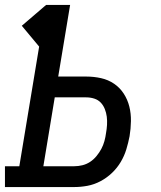

<svg xmlns="http://www.w3.org/2000/svg" viewBox="-29 -755 649 775"><path d="M-9 0V-84H49L129 -567L59 -651L157 -735H254L206 -446H319Q350 -446 379 -439.5Q408 -433 431.5 -417Q455 -401 470.5 -377Q486 -353 493 -325Q500 -297 499.5 -266Q499 -235 494 -205Q489 -179 481 -152.5Q473 -126 458.5 -101.5Q444 -77 423 -57Q402 -37 376.5 -23.5Q351 -10 324 -5Q297 0 271 0ZM146 -84H271Q287 -84 303.5 -88Q320 -92 334.5 -101.5Q349 -111 360.5 -125Q372 -139 380 -154Q388 -169 392.5 -185.5Q397 -202 399 -218Q402 -234 403 -251Q404 -268 402 -284Q400 -300 394 -315Q388 -330 377.5 -341Q367 -352 351.5 -357Q336 -362 319 -362H192Z"/></svg>

Font: Iosevka Slab Medium Extended
Style: Italic
Weight: 500
Width: 7
Italic angle: -9°
Monospace: yes
Designer: Belleve Invis
Foundry: Belleve Invis
Version: Version 11.1.0; ttfautohint (v1.8.3)